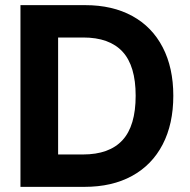

<svg xmlns="http://www.w3.org/2000/svg" viewBox="-20 -727 741 747"><path d="M59.6 0V-707H311.5Q417.5 -707 494.6 -664.8Q571.8 -622.6 613 -543Q654.3 -463.4 654.3 -354.5Q654.3 -244.6 612.8 -164.8Q571.3 -85 493.7 -42.5Q416 0 308.6 0ZM302.7 -126Q405.3 -126 456.5 -181.6Q507.8 -237.3 507.8 -354.5Q507.8 -470.7 456.8 -525.9Q405.8 -581.1 303.7 -581.1H206.1V-126Z"/></svg>

Font: WEMIX Pretendard
Style: Bold
Weight: 700
Designer: Base glyphs from Inter by Rasmus Andersson; Hangeul glyphs from Noto Sans CJK(Source Han Sans) by Jang Soo-young and Kan
Foundry: Kil Hyung-jin
Version: Version 1.000